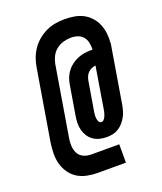

<svg xmlns="http://www.w3.org/2000/svg" viewBox="-158 -881 915 1082"><g transform="rotate(-20 300.0 -340.0)"><path d="M239 99Q207 99 175.5 92.5Q144 86 118.5 70Q93 54 75.5 28.5Q58 3 50 -26.5Q42 -56 42.5 -88.5Q43 -121 48 -154L118 -574Q122 -602 132 -629.5Q142 -657 158.5 -681.5Q175 -706 198.5 -725.5Q222 -745 249 -757.5Q276 -770 304 -774.5Q332 -779 360 -779Q390 -779 418.5 -774Q447 -769 471 -756Q495 -743 513.5 -722.5Q532 -702 542.5 -676Q553 -650 556.5 -621.5Q560 -593 557 -564H558L500 -215Q497 -198 492 -180.5Q487 -163 478 -146.5Q469 -130 456.5 -115.5Q444 -101 428 -91Q412 -81 394 -77Q376 -73 358 -73Q336 -73 315 -78Q294 -83 277 -95Q260 -107 249 -124Q238 -141 232.5 -161.5Q227 -182 227.5 -204Q228 -226 232 -248L261 -422Q264 -442 271.5 -461.5Q279 -481 292 -498.5Q305 -516 323 -529Q341 -542 360.5 -550Q380 -558 400.5 -561Q421 -564 441 -564H449Q450 -585 446 -605Q442 -625 430 -640Q418 -655 398.5 -662Q379 -669 358 -669Q335 -669 312 -662.5Q289 -656 269.5 -641Q250 -626 239 -604Q228 -582 224 -560L154 -139Q150 -116 151.5 -92.5Q153 -69 163.5 -49.5Q174 -30 195 -20.5Q216 -11 239 -11H408V99ZM357 -163Q367 -163 374 -172.5Q381 -182 384.5 -191.5Q388 -201 390.5 -210.5Q393 -220 394 -230L434 -474Q422 -473 409.5 -467.5Q397 -462 388 -452.5Q379 -443 374 -431Q369 -419 367 -407L338 -234Q337 -227 336 -220Q335 -213 335 -206Q335 -199 336 -192Q337 -185 339 -179Q341 -173 345.5 -168Q350 -163 357 -163Z"/></g></svg>

Font: Iosevka SS04 XBd Ex Obl
Style: Regular
Weight: 800
Width: 7
Italic angle: -9°
Monospace: yes
Designer: Belleve Invis
Foundry: Belleve Invis
Version: Version 19.0.0; ttfautohint (v1.8.4)